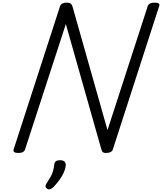

<svg xmlns="http://www.w3.org/2000/svg" viewBox="-20 -1150 1233 1461"><path d="M119 14Q75 14 84 -14L437 -1103Q442 -1117 455 -1123.5Q468 -1130 489 -1130Q507 -1130 516.5 -1123.5Q526 -1117 531 -1103L798 -160L1104 -1103Q1109 -1117 1122 -1123.5Q1135 -1130 1156 -1130Q1202 -1130 1191 -1103L839 -14Q835 0 821.5 7Q808 14 788 14Q772 14 764 9Q756 4 751 -14L481 -967L171 -14Q167 0 154 7Q141 14 119 14ZM340 287Q328 279 326.5 268.5Q325 258 334 246Q352 219 364 197.5Q376 176 383 153Q390 130 393 100Q395 83 406.5 76Q418 69 437 69Q460 69 471 80Q482 91 480 110Q478 135 465 163.5Q452 192 432 219.5Q412 247 389 271Q376 284 364 289Q352 294 340 287Z"/></svg>

Font: Playwrite CU
Style: Regular
Weight: 400
Designer: Veronika Burian, José Scaglione
Foundry: TypeTogether
Version: Version 1.002